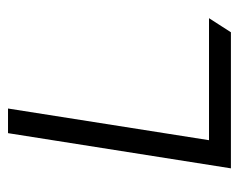

<svg xmlns="http://www.w3.org/2000/svg" viewBox="-80 -536 610 491"><g transform="rotate(-90 225.5 -290.0)"><path d="M389 -5 425 -61H113L194 -575H131L41 -5Z"/></g></svg>

Font: Charger Pro
Style: LitObl
Weight: 300
Designer: Jasper
Foundry: Cannot Into Space Fonts
Version: Version 1.09